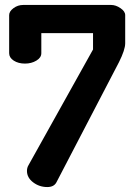

<svg xmlns="http://www.w3.org/2000/svg" viewBox="-20 -751 538 776"><path d="M461 -500 208 -14Q198 5 171 5Q139 5 114 -14Q89 -33 89 -60Q89 -73 95 -83L356 -551V-617H147V-536Q147 -518 127 -506Q107 -494 81 -494Q54 -494 35.5 -506Q17 -518 17 -536V-690Q17 -705 34.5 -718Q52 -731 74 -731H429Q448 -731 467 -718Q486 -705 486 -690V-576Q486 -550 461 -500Z"/></svg>

Font: Dosis
Style: Regular
Weight: 400
Designer: Edgar Tolentino, Pablo Impallari, Igino Marini
Foundry: Edgar Tolentino, Pablo Impallari, Igino Marini
Version: Version 1.007;Glyphs 3.1.1 (3134)